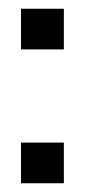

<svg xmlns="http://www.w3.org/2000/svg" viewBox="-20 -419 194 439"><path d="M28 0V-93H126V0ZM28 -306V-399H126V-306Z"/></svg>

Font: Rokkitt SemiBold
Style: Regular
Weight: 600
Designer: Vernon Adams
Foundry: Vernon Adams
Version: Version 3.103